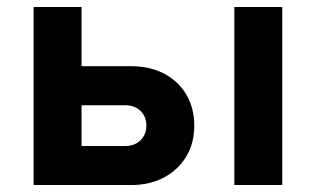

<svg xmlns="http://www.w3.org/2000/svg" viewBox="-20 -531 907 551"><path d="M76.5 0V-511H214V-341H357Q410.5 -341 451.2 -319.5Q492 -298 514.8 -259.5Q537.5 -221 537.5 -170Q537.5 -120 514.5 -81.8Q491.5 -43.5 450.8 -21.8Q410 0 357 0ZM214 -112H339Q366.5 -112 383.2 -128.5Q400 -145 400 -170.5Q400 -196.5 383.2 -212.8Q366.5 -229 339 -229H214ZM652.5 0V-511H790V0Z"/></svg>

Font: Overpass ExtraBold
Style: Regular
Weight: 800
Designer: Delve Withrington, Dave Bailey, Thomas Jockin
Foundry: Delve Fonts LLC
Version: Version 4.000; ttfautohint (v1.8.3)